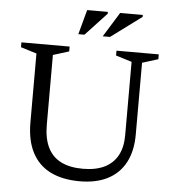

<svg xmlns="http://www.w3.org/2000/svg" viewBox="-59 -924 885 988"><g transform="rotate(5 384.0 -430.5)"><path d="M602 -245.5V-625.5L519.5 -651V-676H738V-651L656 -625.5V-255Q656 -170 624.8 -110.8Q593.5 -51.5 534 -20.8Q474.5 10 389 10Q299.5 10 237.2 -21.2Q175 -52.5 142.8 -114.8Q110.5 -177 110.5 -269.5V-625.5L28.5 -651V-676H277.5V-651L195.5 -625.5V-266Q195.5 -195 218.2 -148.2Q241 -101.5 286.5 -78.5Q332 -55.5 400 -55.5Q465.5 -55.5 510.5 -77.2Q555.5 -99 578.8 -141.5Q602 -184 602 -245.5ZM442.5 -743.5 521.5 -871H638.5V-861L480 -743.5ZM316.5 -743.5 351 -871H458V-861.5L348 -743.5Z"/></g></svg>

Font: Newsreader 16pt 16pt
Style: Regular
Weight: 400
Version: Version 1.003